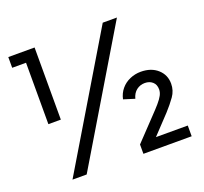

<svg xmlns="http://www.w3.org/2000/svg" viewBox="-127 -894 1107 1043"><g transform="rotate(-20 426.0 -372.5)"><path d="M101 -328V-683H21V-745H173V-328ZM121 0 567 -745H649L203 0ZM531 0V-54L645 -174Q676 -206 694.5 -227.5Q713 -249 722 -266Q731 -283 731 -300Q731 -328 713.5 -343.5Q696 -359 669 -359Q642 -359 621 -343Q600 -327 592 -296L528 -316Q535 -349 555.5 -373.5Q576 -398 606 -411Q636 -424 669 -424Q729 -424 766 -391Q803 -358 803 -307Q803 -267 780 -234.5Q757 -202 725 -167L626 -62H810V0Z"/></g></svg>

Font: Kosmopol Plus Jakarta Sans
Style: Regular
Weight: 400
Designer: Gumpita Rahayu
Foundry: Tokotype
Version: Version 2.006